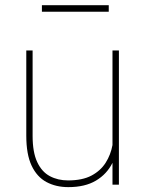

<svg xmlns="http://www.w3.org/2000/svg" viewBox="-20 -727 573 756"><path d="M408.2 -706.5V-680.7H145V-706.5ZM422.9 -528.3H448.2V0H422.9V-85.9Q400.9 -41.5 357.9 -15.9Q314.9 9.8 249 9.8Q200.2 9.8 162.8 -10.3Q125.5 -30.3 104.5 -74.7Q83.5 -119.1 83.5 -192.9V-528.3H108.4V-191.9Q108.4 -127.4 126.5 -88.9Q144.5 -50.3 176.3 -33.4Q208 -16.6 248 -16.6Q304.2 -16.6 340.1 -35.6Q376 -54.7 396 -86.2Q416 -117.7 422.9 -155.8Z"/></svg>

Font: Robert Sans Thin
Style: Regular
Weight: 100
Designer: Christian Robertson (extended by Adam Twardoch)
Foundry: Google
Version: Version 12.135;April 2, 2019;FontCreator 11.5.0.2425 64-bit;